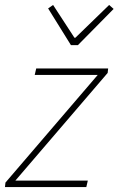

<svg xmlns="http://www.w3.org/2000/svg" viewBox="-30 -754 478 774"><path d="M-10 0 -8 -18 364 -452H110L116 -478H406L404 -460L32 -26H324L318 0ZM256 -572 164 -720 184 -734 270 -602H274L410 -734L428 -718L284 -572Z"/></svg>

Font: Source Sans Variable
Style: Italic
Weight: 200
Italic angle: -11°
Designer: Paul D. Hunt
Foundry: Adobe Systems Incorporated
Version: Version 3.006;hotconv 1.0.111;makeotfexe 2.5.65597